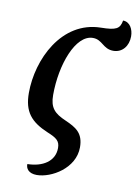

<svg xmlns="http://www.w3.org/2000/svg" viewBox="-88 -644 650 902"><g transform="rotate(10 237.5 -193.5)"><path d="M151 199C221 199 329 136 329 36C329 -32 293 -53 241 -76C185 -100 162 -124 162 -185C162 -329 217 -481 300 -481C346 -481 354 -438 404 -438C447 -438 475 -473 475 -519C475 -553 458 -586 425 -586C418 -545 400 -536 328 -535C141 -532 48 -334 48 -175C48 -85 84 -42 167 -7C211 11 228 23 228 57C228 121 171 155 99 156C98 177 112 199 151 199Z"/></g></svg>

Font: Noto Serif Condensed Semi
Style: Italic
Weight: 600
Width: 3
Italic angle: -12°
Designer: Monotype Design Team
Foundry: Monotype Imaging Inc.
Version: Version 1.901